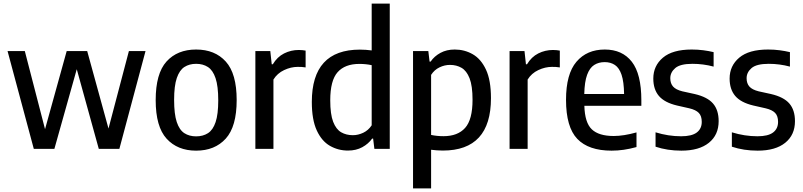

<svg xmlns="http://www.w3.org/2000/svg" viewBox="-20 -828 4469 1068"><path d="M168 0 22 -544H118L230.5 -109.5L351 -544H465L583.5 -113L697 -544H789.5L644 0H529.5L407 -443L282.5 0Z M1071 10Q967.5 10 906.8 -56.5Q846 -123 846 -271Q846 -419 906.2 -485.8Q966.5 -552.5 1071 -552.5Q1175.5 -552.5 1236 -485.5Q1296.5 -418.5 1296.5 -271.5Q1296.5 -124 1235.8 -57Q1175 10 1071 10ZM1071 -69.5Q1109 -69.5 1136.8 -87.2Q1164.5 -105 1179.2 -148.5Q1194 -192 1194 -269.5Q1194 -349 1179 -393.2Q1164 -437.5 1136.5 -455.2Q1109 -473 1071 -473Q1033.5 -473 1006 -455.5Q978.5 -438 963.5 -394.2Q948.5 -350.5 948.5 -272.5Q948.5 -193.5 963.2 -149.2Q978 -105 1005.5 -87.2Q1033 -69.5 1071 -69.5Z M1400.5 0V-544H1483.5L1491.5 -470.5H1497.5Q1522 -511.5 1560.2 -530.8Q1598.5 -550 1642 -550Q1652.5 -550 1662.2 -549Q1672 -548 1680 -546.5V-453Q1669 -455 1658.2 -455.5Q1647.5 -456 1636 -456Q1598.5 -456 1560.5 -438.2Q1522.5 -420.5 1501 -385.5V0Z M1915.5 9.5Q1861 9.5 1815.2 -16.8Q1769.5 -43 1742 -102.5Q1714.5 -162 1714.5 -261Q1714.5 -552 1982 -552Q1998.5 -552 2015.5 -550.8Q2032.5 -549.5 2047.5 -547.5V-808H2148V0H2062.5L2055.5 -57H2050Q2029.5 -28 1995.2 -9.2Q1961 9.5 1915.5 9.5ZM1942.5 -76Q1972 -76 2000.5 -89.5Q2029 -103 2047.5 -131V-465.5Q2015 -472.5 1978.5 -472.5Q1899 -472.5 1858 -426.5Q1817 -380.5 1817 -270Q1817 -192.5 1833.2 -150.5Q1849.5 -108.5 1877.8 -92.2Q1906 -76 1942.5 -76Z M2277.5 220V-544H2362.5L2369.5 -485.5H2375.5Q2395.5 -515 2429.8 -533.8Q2464 -552.5 2509.5 -552.5Q2564 -552.5 2609.8 -526.2Q2655.5 -500 2683.2 -440.8Q2711 -381.5 2711 -282Q2711 9.5 2443 9.5Q2426.5 9.5 2409.5 8.2Q2392.5 7 2378 5V220ZM2447 -70.5Q2526 -70.5 2567.2 -116.5Q2608.5 -162.5 2608.5 -273Q2608.5 -350.5 2592 -392.5Q2575.5 -434.5 2547.2 -450.8Q2519 -467 2483 -467Q2453 -467 2424.5 -453.2Q2396 -439.5 2378 -411.5V-77.5Q2410 -70.5 2447 -70.5Z M2814.5 0V-544H2897.5L2905.5 -470.5H2911.5Q2936 -511.5 2974.2 -530.8Q3012.5 -550 3056 -550Q3066.5 -550 3076.2 -549Q3086 -548 3094 -546.5V-453Q3083 -455 3072.2 -455.5Q3061.5 -456 3050 -456Q3012.5 -456 2974.5 -438.2Q2936.5 -420.5 2915 -385.5V0Z M3382 10Q3254 10 3191.2 -55.5Q3128.5 -121 3128.5 -272.5Q3128.5 -416.5 3186.5 -484.5Q3244.5 -552.5 3344 -552.5Q3441.5 -552.5 3494.5 -484.5Q3547.5 -416.5 3547.5 -270V-239.5H3230.5Q3233 -145.5 3272 -108.5Q3311 -71.5 3394 -71.5Q3449 -71.5 3520.5 -91.5V-10Q3482.5 0.5 3449 5.2Q3415.5 10 3382 10ZM3343.5 -482.5Q3310 -482.5 3285 -466.5Q3260 -450.5 3245.8 -411.8Q3231.5 -373 3230 -305H3451.5Q3450.5 -373 3437.5 -411.8Q3424.5 -450.5 3400.5 -466.5Q3376.5 -482.5 3343.5 -482.5Z M3770 10Q3692 10 3626.5 -12V-92Q3697.5 -70 3769 -70Q3828 -70 3855.8 -91Q3883.5 -112 3883.5 -150Q3883.5 -183 3867 -200Q3850.5 -217 3814.5 -225.5L3746 -241Q3676.5 -257.5 3645.2 -294.2Q3614 -331 3614 -391Q3614 -462 3667.5 -507.2Q3721 -552.5 3828 -552.5Q3861.5 -552.5 3892 -548.5Q3922.5 -544.5 3949.5 -538V-457.5Q3892 -473 3831.5 -473Q3763.5 -473 3736 -449.2Q3708.5 -425.5 3708.5 -393Q3708.5 -364 3724 -346.5Q3739.5 -329 3775.5 -320L3844 -305Q3915 -288.5 3946.2 -252.2Q3977.5 -216 3977.5 -154Q3977.5 -77.5 3923.2 -33.8Q3869 10 3770 10Z M4194.5 10Q4116.5 10 4051 -12V-92Q4122 -70 4193.5 -70Q4252.5 -70 4280.2 -91Q4308 -112 4308 -150Q4308 -183 4291.5 -200Q4275 -217 4239 -225.5L4170.5 -241Q4101 -257.5 4069.8 -294.2Q4038.5 -331 4038.5 -391Q4038.5 -462 4092 -507.2Q4145.5 -552.5 4252.5 -552.5Q4286 -552.5 4316.5 -548.5Q4347 -544.5 4374 -538V-457.5Q4316.5 -473 4256 -473Q4188 -473 4160.5 -449.2Q4133 -425.5 4133 -393Q4133 -364 4148.5 -346.5Q4164 -329 4200 -320L4268.5 -305Q4339.5 -288.5 4370.8 -252.2Q4402 -216 4402 -154Q4402 -77.5 4347.8 -33.8Q4293.5 10 4194.5 10Z"/></svg>

Font: Encode Sans SmCnd Md
Style: Regular
Weight: 500
Width: 4
Designer: Multiple Designers
Foundry: Impallari Type
Version: Version 3.002; ttfautohint (v1.8.3) -l 8 -r 50 -G 200 -x 14 